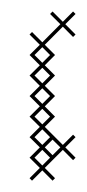

<svg xmlns="http://www.w3.org/2000/svg" viewBox="-20 -310 151 334"><path d="M75.7 0 57.9 -17.9 89.3 -49.3 107.1 -31.4 111.4 -35.7 93.6 -53.6 111.4 -71.4 107.1 -75.7 89.3 -57.9 57.9 -89.3 75.7 -107.1 57.9 -125 75.7 -142.9 57.9 -160.7 75.7 -178.6 57.9 -196.4 75.7 -214.3 57.9 -232.1 89.3 -263.6 107.1 -245.7 111.4 -250 93.6 -267.9 111.4 -285.7 107.1 -290 89.3 -272.1 71.4 -290 67.1 -285.7 85 -267.9 53.6 -236.4 35.7 -254.3 31.4 -250 49.3 -232.1 31.4 -214.3 49.3 -196.4 31.4 -178.6 49.3 -160.7 31.4 -142.9 49.3 -125 31.4 -107.1 49.3 -89.3 31.4 -71.4 49.3 -53.6 31.4 -35.7 49.3 -17.9 31.4 0 35.7 4.3 53.6 -13.6 71.4 4.3ZM40 -35.7 53.6 -49.3 67.1 -35.7 53.6 -22.1ZM40 -71.4 53.6 -85 67.1 -71.4 53.6 -57.9ZM40 -107.1 53.6 -120.7 67.1 -107.1 53.6 -93.6ZM40 -142.9 53.6 -156.4 67.1 -142.9 53.6 -129.3ZM40 -178.6 53.6 -192.1 67.1 -178.6 53.6 -165ZM40 -214.3 53.6 -227.9 67.1 -214.3 53.6 -200.7ZM57.9 -53.6 71.4 -67.1 85 -53.6 71.4 -40Z"/></svg>

Font: Gossip Low Cross Stitch
Style: Regular
Weight: 300
Width: 3
Designer: Deborah Khodanovich
Version: Version 1.001;Glyphs 3.3.1 (3343)